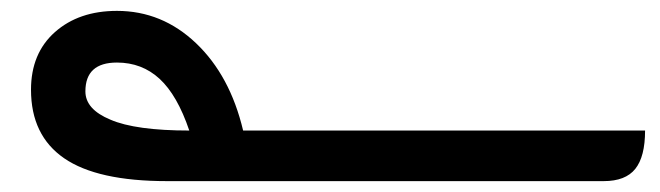

<svg xmlns="http://www.w3.org/2000/svg" viewBox="-20 -333 1213 353"><path d="M1166 -93Q1166 -45 1148 -22.5Q1130 0 1090 0H287Q159 0 98 -42Q37 -84 37 -168Q37 -235 81 -274Q125 -313 195 -313Q278 -313 340.5 -253.5Q403 -194 427 -93ZM195 -218Q137 -218 137 -165Q137 -132 183 -113Q206 -103 242.5 -98Q279 -93 328 -93Q306 -158 273.5 -188Q241 -218 195 -218Z"/></svg>

Font: Noto Kufi Arabic Medium
Style: Regular
Weight: 500
Designer: Monotype Design Team, David Williams, Khaled Hosny
Foundry: Google LLC
Version: Version 2.109; ttfautohint (v1.8.4.7-5d5b)